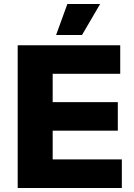

<svg xmlns="http://www.w3.org/2000/svg" viewBox="-20 -935 668 955"><path d="M68 0V-710H578V-568H242V-427H566V-285H242V-142H586V0ZM259 -761 315 -915H478L388 -761Z"/></svg>

Font: Geist ExtBd
Style: Regular
Weight: 400
Designer: Basement.studio, Andrés Briganti, Mateo Zaragoza
Foundry: Basement.studio, Vercel, Andrés Briganti, Guido Ferreyra, Mateo Zaragoza
Version: Version 1.401